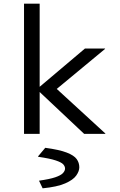

<svg xmlns="http://www.w3.org/2000/svg" viewBox="-20 -730 654 1047"><path d="M196.3 -710V0H111V-710ZM188.3 -249.9 443.2 -465.3H552.9V-463.3L255.4 -216.8ZM182.1 -241.6 188.3 -249.9 256.9 -275 554.5 -2V0H438.9ZM212.5 296.9 193.5 257.1V255.1Q251.3 247 281.6 236.6Q311.9 226.2 323.3 213.9Q334.7 201.5 334.7 189.4Q334.7 177.3 325 166.3Q315.3 155.4 284 144.9Q252.6 134.3 187.9 124.9V122.2L226.8 76Q303.8 86.4 343.7 101.9Q383.7 117.4 398.1 137.4Q412.5 157.4 412.5 182.4Q412.5 203.5 395.6 227.4Q378.7 251.2 335.4 270.1Q292.1 289.1 212.5 296.9Z"/></svg>

Font: Intel One Mono Light
Style: Regular
Weight: 300
Monospace: yes
Designer: Fred Shallcrass
Foundry: Frere-Jones Type LLC
Version: Version 1.004